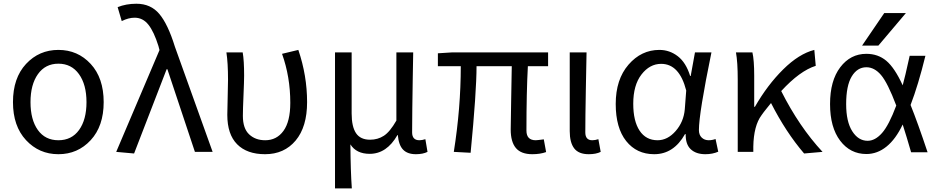

<svg xmlns="http://www.w3.org/2000/svg" viewBox="-20 -829 5123 1048"><path d="M50.8 -271.5Q50.8 -403.3 122.1 -480Q193.4 -556.6 298.8 -556.6Q404.3 -556.6 475.1 -480Q545.9 -403.3 545.9 -271.5Q545.9 -140.6 475.1 -64Q404.3 12.7 298.8 12.7Q193.4 12.7 122.1 -64Q50.8 -140.6 50.8 -271.5ZM186.5 -119.6Q226.6 -63.5 298.8 -63.5Q371.1 -63.5 411.6 -119.6Q452.1 -175.8 452.1 -271.5Q452.1 -367.2 411.1 -424.3Q370.1 -481.4 298.8 -481.4Q227.5 -481.4 187 -424.3Q146.5 -367.2 146.5 -271.5Q146.5 -175.8 186.5 -119.6Z M711.9 8.8 614.3 0 850.6 -555.7 844.7 -578.1Q820.3 -656.2 790 -694.3Q759.8 -732.4 714.8 -732.4Q681.6 -732.4 644.5 -713.9L622.1 -790Q668 -808.6 724.6 -808.6Q802.7 -808.6 849.6 -752.9Q896.5 -697.3 934.6 -574.2L1140.6 0H1043.9L893.6 -451.2H889.6Z M1426.8 12.7Q1328.1 12.7 1274.4 -41.5Q1220.7 -95.7 1220.7 -202.1Q1220.7 -234.4 1222.7 -297.9Q1224.6 -361.3 1224.6 -393.6Q1224.6 -486.3 1215.8 -543H1304.7Q1312.5 -499 1312.5 -416Q1312.5 -386.7 1309.1 -308.6Q1305.7 -230.5 1305.7 -196.3Q1305.7 -127.9 1339.8 -95.7Q1374 -63.5 1427.7 -63.5Q1490.2 -63.5 1527.3 -114.7Q1564.5 -166 1564.5 -267.6Q1564.5 -409.2 1519.5 -535.2L1608.4 -556.6Q1656.2 -416 1656.2 -271.5Q1656.2 -136.7 1593.8 -62Q1531.2 12.7 1426.8 12.7Z M1808.6 199.2V-543H1899.4V-210Q1899.4 -137.7 1923.3 -102.1Q1947.3 -66.4 2000 -66.4Q2042 -66.4 2075.2 -87.9Q2108.4 -109.4 2143.6 -170.9V-543H2235.4Q2234.4 -493.2 2232.9 -401.4Q2231.4 -309.6 2230.5 -236.8Q2229.5 -164.1 2229.5 -106.4Q2229.5 -63.5 2269.5 -63.5Q2283.2 -63.5 2301.8 -69.3L2313.5 0Q2288.1 12.7 2250 12.7Q2204.1 12.7 2180.2 -12.2Q2156.2 -37.1 2151.4 -91.8H2149.4Q2090.8 10.7 1998 10.7Q1924.8 10.7 1892.6 -41Q1893.6 105.5 1900.4 199.2Z M2885.7 12.7Q2824.2 12.7 2795.9 -21Q2767.6 -54.7 2767.6 -122.1Q2767.6 -148.4 2770 -276.4Q2772.5 -404.3 2773.4 -467.8H2581.1Q2581.1 -328.1 2548.8 4.9L2457 0Q2495.1 -239.3 2495.1 -467.8H2370.1V-538.1L2447.3 -543H2971.7V-467.8H2861.3Q2853.5 -326.2 2853.5 -116.2Q2853.5 -63.5 2904.3 -63.5Q2912.1 -63.5 2948.2 -68.4L2960.9 1Q2928.7 12.7 2885.7 12.7Z M3193.4 12.7Q3138.7 12.7 3114.3 -19Q3089.8 -50.8 3089.8 -113.3V-543H3181.6Q3180.7 -501 3177.7 -341.8Q3174.8 -182.6 3174.8 -106.4Q3174.8 -63.5 3212.9 -63.5Q3228.5 -63.5 3246.1 -69.3L3258.8 0Q3233.4 12.7 3193.4 12.7Z M3550.8 12.7Q3455.1 12.7 3397.9 -59.1Q3340.8 -130.9 3340.8 -261.7Q3340.8 -395.5 3410.6 -476.1Q3480.5 -556.6 3579.1 -556.6Q3634.8 -556.6 3679.7 -522Q3724.6 -487.3 3747.1 -414.1H3750L3773.4 -543H3863.3Q3794.9 -210 3794.9 -119.1Q3794.9 -92.8 3810.1 -78.1Q3825.2 -63.5 3848.6 -63.5Q3867.2 -63.5 3885.7 -70.3L3900.4 -1Q3869.1 12.7 3830.1 12.7Q3779.3 12.7 3750.5 -14.2Q3721.7 -41 3722.7 -96.7H3718.8Q3657.2 12.7 3550.8 12.7ZM3569.3 -63.5Q3624 -63.5 3668 -113.8Q3711.9 -164.1 3717.8 -232.4L3725.6 -335Q3688.5 -480.5 3588.9 -480.5Q3526.4 -480.5 3481.4 -422.4Q3436.5 -364.3 3436.5 -262.7Q3436.5 -168 3471.2 -115.7Q3505.9 -63.5 3569.3 -63.5Z M4469.7 0 4369.1 8.8Q4269.5 -107.4 4188.5 -266.6Q4186.5 -263.7 4166.5 -239.3Q4146.5 -214.8 4136.7 -200.2Q4093.8 -142.6 4091.8 -28.3V0H4006.8V-393.6Q4006.8 -490.2 3997.1 -543H4086.9Q4096.7 -501 4096.7 -416V-246.1H4100.6Q4168.9 -365.2 4254.9 -450.2Q4340.8 -535.2 4424.8 -556.6L4432.6 -469.7Q4345.7 -442.4 4244.1 -332Q4341.8 -137.7 4469.7 0Z M4872.1 -252.9Q4825.2 -377 4789.1 -419.4Q4752.9 -461.9 4709 -461.9Q4659.2 -461.9 4628.9 -411.6Q4598.6 -361.3 4598.6 -260.7Q4598.6 -165 4631.8 -112.8Q4665 -60.5 4715.8 -60.5Q4756.8 -60.5 4794.4 -103Q4832 -145.5 4872.1 -252.9ZM4806.6 -757.8H4924.8L4774.4 -580.1H4685.5ZM4945.3 -524.4H5031.2Q4992.2 -365.2 4950.2 -255.9Q4989.3 -159.2 5043 2H4953.1Q4927.7 -85.9 4907.2 -149.4Q4869.1 -69.3 4818.8 -28.8Q4768.6 11.7 4709 11.7Q4621.1 11.7 4565.9 -61Q4510.7 -133.8 4510.7 -261.2Q4510.7 -388.7 4566.4 -461.9Q4622.1 -535.2 4709 -535.2Q4772.5 -535.2 4817.9 -497.1Q4863.3 -459 4907.2 -363.3Q4918.9 -404.3 4945.3 -524.4Z"/></svg>

Font: irohakakuC Regular
Style: Regular
Weight: 400
Designer: [Source Han Sans]
Ryoko NISHIZUKA Ë•øÂ°öÊ∂ºÂ≠ê (kana & ideographs); Paul D. Hunt (Latin, Greek & Cyrillic); Wenlong ZHAN
Version: Version 1.001.20160904